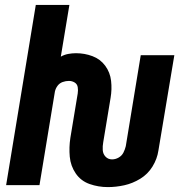

<svg xmlns="http://www.w3.org/2000/svg" viewBox="-20 -755 760 783"><path d="M420 8Q453 8 487 0.5Q521 -7 552 -26Q583 -45 602 -76Q621 -107 626 -141L691 -530H554L493 -159Q490 -146 483.5 -133Q477 -120 464 -112.5Q451 -105 437 -105Q421 -105 410.5 -116Q400 -127 399 -143Q398 -159 401 -175L431 -356Q437 -391 433 -425.5Q429 -460 409 -487Q389 -514 357 -526Q325 -538 290 -538Q274 -538 258 -535Q242 -532 228 -524L263 -735H126L5 0H141L204 -382Q207 -395 215 -405.5Q223 -416 235.5 -420.5Q248 -425 261 -425Q274 -425 284.5 -418.5Q295 -412 297 -399.5Q299 -387 297 -374L267 -193Q261 -154 264.5 -116Q268 -78 289 -47.5Q310 -17 345.5 -4.5Q381 8 420 8Z"/></svg>

Font: Iosevka Sparkle Extrabold
Style: Italic
Weight: 800
Italic angle: -9°
Designer: Belleve Invis
Foundry: Belleve Invis
Version: Version 4.5.0; ttfautohint (v1.8.3)